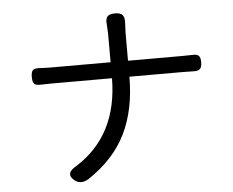

<svg xmlns="http://www.w3.org/2000/svg" viewBox="-54 -829 1108 912"><g transform="rotate(-5 500.0 -373.0)"><path d="M196.3 -535.2H485.4V-668Q485.4 -679.7 483.4 -710.9Q479.5 -739.3 488.8 -752Q498 -764.6 526.4 -764.6Q552.7 -764.6 562.5 -752.9Q572.3 -741.2 570.3 -713.9Q568.4 -680.7 568.4 -667V-535.2H828.1Q861.3 -535.2 876 -536.1Q897.5 -537.1 905.8 -528.8Q914.1 -520.5 914.1 -498Q914.1 -475.6 905.3 -466.3Q896.5 -457 875 -458Q860.4 -459 827.1 -459H568.4Q568.4 -302.7 512.7 -188.5Q457 -74.2 332 8.8Q295.9 30.3 267.6 9.8Q220.7 -26.4 282.2 -59.6Q483.4 -187.5 485.4 -459H198.2Q160.2 -459 143.6 -458Q122.1 -457 114.3 -465.8Q106.4 -474.6 106.4 -498Q106.4 -521.5 114.3 -529.8Q122.1 -538.1 144.5 -537.1Q175.8 -535.2 196.3 -535.2Z"/></g></svg>

Font: GenSenMaruGothic TW TTF Regular
Style: Regular
Weight: 400
Version: Version 1.301